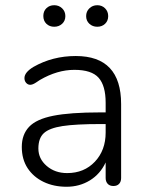

<svg xmlns="http://www.w3.org/2000/svg" viewBox="-20 -713 566 740"><path d="M387.2 -202.1V-234.9H368.2Q272 -234.9 220.9 -227.1Q169.9 -219.2 148.9 -199.7Q127.9 -180.2 127.9 -140.6Q127.9 -101.1 159.9 -73.5Q191.9 -45.9 238.8 -45.9Q304.2 -45.9 345.7 -89.8Q387.2 -133.8 387.2 -202.1ZM272 -497.1Q446.8 -497.1 446.8 -312V-26.9Q446.8 -12.7 439 -4.4Q431.2 3.9 417 3.9Q402.8 3.9 395 -4.6Q387.2 -13.2 387.2 -26.9V-86.9Q366.2 -42 326.2 -17.6Q286.1 6.8 236.6 6.8Q187 6.8 147.9 -12Q108.9 -30.8 86.4 -64.9Q64 -99.1 64 -146.7Q64 -194.3 92 -224.1Q120.1 -253.9 185.1 -266.8Q250 -279.8 366.2 -279.8H387.2V-316.9Q387.2 -382.8 360.1 -413.3Q333 -443.8 266.8 -443.8Q200.7 -443.8 133.8 -404.8L118.2 -394.5Q105.5 -386.2 96.4 -386.2Q87.4 -386.2 80.8 -393.6Q74.2 -400.9 74.2 -412.1Q74.2 -434.1 108.9 -455.1Q182.6 -497.1 272 -497.1ZM324.5 -621.3Q312 -632.8 312 -650.9Q312 -668.9 324.5 -680.9Q336.9 -692.9 355 -692.9Q373 -692.9 385 -680.9Q397 -668.9 397 -650.9Q397 -632.8 385 -621.3Q373 -609.9 355 -609.9Q336.9 -609.9 324.5 -621.3ZM158.9 -621.3Q147 -632.8 147 -651.4Q147 -669.9 158.9 -681.4Q170.9 -692.9 189 -692.9Q207 -692.9 219.5 -680.9Q231.9 -668.9 231.9 -650.9Q231.9 -632.8 219.5 -621.3Q207 -609.9 189 -609.9Q170.9 -609.9 158.9 -621.3Z"/></svg>

Font: Nunito-Light
Style: Regular
Weight: 300
Designer: Vernon Adams
Foundry: newtypography
Version: Version 3.000